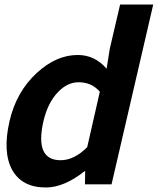

<svg xmlns="http://www.w3.org/2000/svg" viewBox="-20 -818 700 852"><path d="M34 -64Q-9 -143 22 -279Q52 -411 144 -495Q230 -574 325 -574Q401 -574 453 -513L467 -601L513 -798H660L475 0H357L358 -58H355Q264 14 183 14Q78 14 34 -64ZM367 -165 423 -411Q387 -453 329 -453Q279 -453 237 -409Q192 -362 173 -281Q133 -107 249 -107Q309 -107 367 -165Z"/></svg>

Font: KaiGen Gothic CN Bold
Style: Bold
Weight: 700
Designer: Ryoko NISHIZUKA  (kana & ideographs); Paul D. Hunt (Latin, Greek & Cyrillic); Wenlong ZHANG  (bopomofo); Sandoll Communi
Foundry: Adobe Systems Incorporated
Version: Version 1.002.20150501